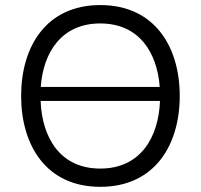

<svg xmlns="http://www.w3.org/2000/svg" viewBox="-20 -720 785 750"><path d="M371.6 9.8C584 9.8 682.1 -152.8 682.1 -345.2C682.1 -537.6 584 -700.2 371.6 -700.2C160.2 -700.2 62.5 -537.6 62.5 -345.2C62.5 -152.8 160.2 9.8 371.6 9.8ZM139.2 -380.4C148.9 -514.6 219.7 -628.4 371.6 -628.4C523.9 -628.4 593.8 -514.6 604 -380.4ZM371.6 -61.5C213.4 -61.5 144 -184.6 138.7 -325.7H605C599.6 -184.6 529.8 -61.5 371.6 -61.5Z"/></svg>

Font: HK Grotesk
Style: Regular
Weight: 400
Designer: Alfredo Marco Pradil and Stefan Peev
Foundry: Hanken Design Co.
Version: Version 1.045;PS 001.045;hotconv 1.0.88;makeotf.lib2.5.64775